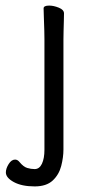

<svg xmlns="http://www.w3.org/2000/svg" viewBox="-20 -505 341 687"><path d="M139 -364Q139 -374 138.5 -396Q138 -418 137 -441Q136 -464 136 -475Q136 -485 156 -485Q172 -485 190.5 -477.5Q209 -470 209 -457Q209 -449 208.5 -431.5Q208 -414 207.5 -395Q207 -376 207 -364V30Q207 58 199 89Q191 120 168.5 141Q146 162 104 162Q58 162 29.5 146.5Q1 131 1 112Q1 98 11 82Q21 66 34 66Q43 66 50 75Q64 92 77.5 96Q91 100 104 100Q121 100 130 81Q139 62 139 31Z"/></svg>

Font: Klee One SemiBold
Style: Regular
Weight: 600
Designer: Fontworks Inc.
Foundry: Fontworks Inc.
Version: Version 1.00;January 12, 2022;FontCreator 13.0.0.2683 64-bit